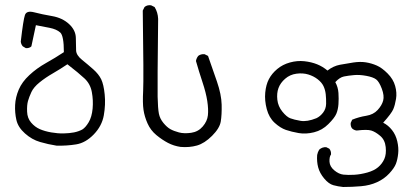

<svg xmlns="http://www.w3.org/2000/svg" viewBox="-20 -456 1564 744"><path d="M199.2 108.4Q167 103.5 135.3 94.2Q103.5 85 76.7 61Q49.8 37.1 43.5 8.8Q37.1 -19.5 38.6 -49.3Q40 -79.1 52.7 -108.9Q65.4 -138.7 93.8 -165Q122.1 -191.4 157.7 -211.4Q193.4 -231.4 227.5 -253.9Q227.5 -317.4 213.4 -330.1Q199.2 -342.8 172.4 -348.1Q145.5 -353.5 119.1 -358.4L101.6 -276.4Q93.8 -268.6 80.1 -269.5L68.4 -276.4Q61.5 -284.2 60.5 -294.9Q70.3 -379.9 76.7 -397.9Q83 -416 112.8 -408.2Q142.6 -400.4 182.1 -393.6Q221.7 -386.7 247.6 -362.8Q273.4 -338.9 273.9 -309.1Q274.4 -279.3 274.9 -260.7Q275.4 -242.2 297.9 -224.1Q320.3 -206.1 341.3 -187.5Q362.3 -168.9 372.1 -148.9Q381.8 -128.9 385.7 -89.8Q389.6 -50.8 382.3 -9.3Q375 32.2 343.3 64.9Q311.5 97.7 274.9 103.5Q238.3 109.4 199.2 108.4ZM298.8 45.9Q311.5 38.1 323.7 17.6Q335.9 -2.9 338.9 -35.2Q341.8 -67.4 335.9 -99.1Q330.1 -130.9 307.6 -151.9Q285.2 -172.9 241.2 -207Q213.9 -188.5 185.1 -171.9Q156.2 -155.3 133.3 -136.7Q110.4 -118.2 101.6 -99.1Q92.8 -80.1 88.4 -64.5Q84 -48.8 85 -23.4Q85.9 2 100.6 19Q115.2 36.1 134.3 44.4Q153.3 52.7 178.7 57.1Q204.1 61.5 226.6 61Q249 60.5 266.6 57.1Q284.2 53.7 298.8 45.9Z M679.7 113.3Q653.3 109.4 630.9 97.7Q608.4 85.9 585.9 67.4Q563.5 48.8 551.8 22.5Q540 -3.9 536.1 -30.3Q532.2 -56.6 534.7 -104Q537.1 -151.4 533.2 -415L540 -428.7Q549.8 -437.5 565.4 -435.5L579.1 -428.7Q591.8 -408.2 592.8 -382.8Q589.8 -127 590.8 -81.1Q591.8 -35.2 595.7 -15.6Q599.6 3.9 613.3 20.5Q627 37.1 640.1 44.4Q653.3 51.8 673.3 57.1Q693.4 62.5 720.7 58.6Q748 54.7 765.6 34.2Q783.2 13.7 785.6 -9.3Q788.1 -32.2 783.2 -64.5Q778.3 -96.7 764.6 -137.7Q751 -178.7 739.3 -219.7Q741.2 -230.5 748 -239.3Q757.8 -247.1 772.5 -246.1L786.1 -239.3Q803.7 -189.5 820.8 -139.6Q837.9 -89.8 838.9 -50.3Q839.8 -10.7 835.4 15.1Q831.1 41 801.8 70.3Q772.5 99.6 743.2 107.9Q713.9 116.2 679.7 113.3Z M1309.6 268.6Q1290 266.6 1272 261.7Q1253.9 256.8 1236.3 235.8Q1218.8 214.8 1212.9 192.4Q1207 169.9 1209 144.5Q1210.9 133.8 1216.8 124Q1228.5 113.3 1244.1 114.3L1255.9 120.1Q1263.7 128.9 1262.7 142.6Q1255.9 151.4 1256.8 170.4Q1257.8 189.5 1275.4 204.1Q1293 218.8 1311 220.7Q1329.1 222.7 1353.5 221.2Q1377.9 219.7 1403.8 212.4Q1429.7 205.1 1445.3 191.9Q1460.9 178.7 1469.2 160.2Q1477.5 141.6 1474.6 113.8Q1471.7 85.9 1453.1 70.3Q1434.6 54.7 1418.5 49.8Q1402.3 44.9 1362.3 49.8Q1352.5 48.8 1344.7 42Q1337.9 34.2 1338.9 20.5L1344.7 7.8Q1371.1 -2.9 1398.9 -7.3Q1426.8 -11.7 1443.4 -29.8Q1460 -47.9 1464.8 -66.4Q1469.7 -85 1459.5 -112.3Q1449.2 -139.6 1437.5 -148.4Q1425.8 -157.2 1399.4 -162.1Q1373 -167 1351.6 -165Q1330.1 -163.1 1313 -159.7Q1295.9 -156.2 1279.3 -137.7Q1290 -118.2 1291.5 -95.7Q1293 -73.2 1291.5 -52.2Q1290 -31.2 1283.2 -15.1Q1276.4 1 1252.4 24.9Q1228.5 48.8 1196.8 56.6Q1165 64.5 1137.2 59.6Q1109.4 54.7 1087.9 47.4Q1066.4 40 1044.4 20Q1022.5 0 1013.7 -33.2Q1004.9 -66.4 1007.8 -97.2Q1010.7 -127.9 1022 -149.4Q1033.2 -170.9 1054.2 -188.5Q1075.2 -206.1 1103.5 -213.9Q1131.8 -221.7 1159.2 -218.8Q1186.5 -215.8 1208.5 -207Q1230.5 -198.2 1249 -182.6Q1271.5 -200.2 1297.4 -205.1Q1323.2 -210 1349.6 -213.9Q1376 -217.8 1397.9 -214.4Q1419.9 -210.9 1439.9 -202.1Q1460 -193.4 1481.9 -171.4Q1503.9 -149.4 1511.2 -123Q1518.6 -96.7 1514.6 -72.8Q1510.7 -48.8 1503.9 -32.7Q1497.1 -16.6 1464.8 19.5Q1484.4 29.3 1499 47.9Q1513.7 66.4 1519.5 91.8Q1525.4 117.2 1522.9 139.6Q1520.5 162.1 1514.2 178.7Q1507.8 195.3 1488.3 216.3Q1468.8 237.3 1440.9 250Q1413.1 262.7 1378.9 265.6Q1344.7 268.6 1309.6 268.6ZM1206.1 2Q1220.7 -4.9 1231.9 -19.5Q1243.2 -34.2 1243.7 -53.7Q1244.1 -73.2 1242.2 -90.8Q1240.2 -108.4 1233.4 -122.6Q1226.6 -136.7 1210.9 -148.9Q1195.3 -161.1 1174.3 -167.5Q1153.3 -173.8 1128.4 -170.4Q1103.5 -167 1085 -150.9Q1066.4 -134.8 1059.1 -114.7Q1051.8 -94.7 1054.7 -69.3Q1057.6 -43.9 1074.2 -23.4Q1090.8 -2.9 1105 2.4Q1119.1 7.8 1144.5 12.2Q1169.9 16.6 1206.1 2Z"/></svg>

Font: JasonHandwriting1
Style: Regular
Weight: 400
Version: Version 1.48.20